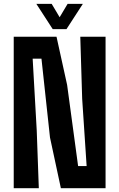

<svg xmlns="http://www.w3.org/2000/svg" viewBox="-20 -994 630 1014"><path d="M52.5 0V-800H278.5L334.5 -545.5L392.5 -117H437.5L414 -472L404 -800H537.5V0H301.5L244 -268L199 -684H152.5L174 -305L185 0ZM258.5 -840 172 -973.5H253L295 -903L337 -973.5H417.5L331 -840Z"/></svg>

Font: Big Shoulders Text Thin ExtraBold
Style: Regular
Weight: 800
Version: Version 2.002